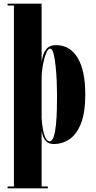

<svg xmlns="http://www.w3.org/2000/svg" viewBox="-20 -770 519 1040"><path d="M21 250V240H55.5V-740H21V-750H205.5V-435.5Q207.5 -449 213.5 -470.2Q219.5 -491.5 235.5 -508.5Q251.5 -525.5 283.5 -525.5Q359.5 -525.5 400.8 -456.2Q442 -387 442 -258Q442 -163.5 419.8 -104.5Q397.5 -45.5 359 -17.8Q320.5 10 271 10Q244 10 230.2 -4.5Q216.5 -19 211.5 -36Q206.5 -53 205.5 -60V240H239V250ZM248 -4.5Q263 -4.5 271.2 -30.2Q279.5 -56 283.2 -95.8Q287 -135.5 288 -178.5Q289 -221.5 289 -256.5Q289 -287.5 287.2 -329.8Q285.5 -372 281.2 -412.5Q277 -453 270 -479.8Q263 -506.5 252 -506.5Q242 -506.5 233.5 -489.8Q225 -473 218.8 -447.8Q212.5 -422.5 209 -395.8Q205.5 -369 205.5 -349V-127.5Q207.5 -96 212.8 -68Q218 -40 227 -22.2Q236 -4.5 248 -4.5Z"/></svg>

Font: Imbue 100pt Black
Style: Regular
Weight: 900
Designer: Tyler Finck
Foundry: Etcetera Type Company
Version: Version 1.102; ttfautohint (v1.8.3)